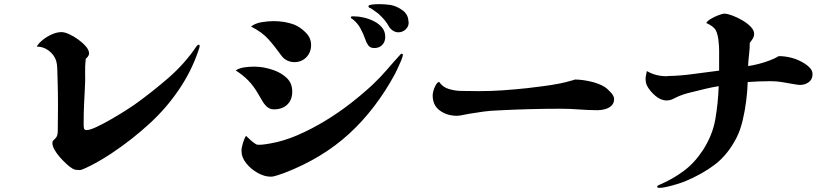

<svg xmlns="http://www.w3.org/2000/svg" viewBox="-20 -837 4040 927"><path d="M944 -617Q944 -610 941 -602Q938 -594 936 -587Q902 -489 842 -401.5Q782 -314 705 -243Q665 -206 617 -168Q569 -130 517.5 -96Q466 -62 417 -37Q407 -33 390.5 -24.5Q374 -16 364 -16Q354 -16 346.5 -17Q339 -18 330 -23Q319 -29 302.5 -44Q286 -59 270 -77Q254 -95 243.5 -113.5Q233 -132 233 -146Q233 -156 239.5 -161Q246 -166 252.5 -175.5Q259 -185 259 -208Q259 -238 259.5 -268Q260 -298 260 -328Q260 -360 259.5 -390.5Q259 -421 258 -452Q257 -470 257 -488.5Q257 -507 255 -524Q251 -561 222.5 -586.5Q194 -612 157 -612Q168 -630 188.5 -646Q209 -662 232.5 -672Q256 -682 277 -682Q292 -682 314 -672Q336 -662 358 -646Q380 -630 395 -612.5Q410 -595 410 -579Q410 -572 405 -565Q400 -558 394 -553Q390 -519 391 -484.5Q392 -450 390 -416Q388 -376 386 -335Q384 -294 384 -253Q384 -247 384 -241Q384 -235 384 -230Q384 -223 386 -216Q388 -209 398 -209Q414 -209 446 -224Q478 -239 514.5 -260Q551 -281 582 -300.5Q613 -320 627 -330Q710 -389 791 -459Q872 -529 929 -614Q931 -616 933.5 -618.5Q936 -621 940 -621Q944 -621 944 -617Z M1391 -395Q1391 -355 1367 -332Q1343 -309 1303 -309Q1283 -309 1269 -321.5Q1255 -334 1245.5 -351.5Q1236 -369 1227 -383Q1205 -421 1179.5 -447.5Q1154 -474 1118 -497Q1135 -508 1157.5 -511.5Q1180 -515 1199 -515Q1207 -515 1215.5 -515Q1224 -515 1232 -514Q1265 -511 1302 -498Q1339 -485 1365 -460Q1391 -435 1391 -395ZM1925 -573Q1925 -564 1917 -545Q1909 -526 1900 -507Q1891 -488 1887 -480Q1795 -310 1666 -191.5Q1537 -73 1353 -2Q1340 2 1320.5 9Q1301 16 1287 16Q1257 16 1224.5 -2Q1192 -20 1169 -48.5Q1146 -77 1146 -109Q1146 -124 1153 -147Q1160 -170 1168 -181Q1179 -170 1191.5 -159Q1204 -148 1217 -140Q1219 -139 1223.5 -138.5Q1228 -138 1230 -138Q1244 -138 1257 -140Q1270 -142 1283 -144Q1348 -155 1415.5 -184Q1483 -213 1549 -253Q1615 -293 1674 -339Q1733 -385 1781 -430Q1818 -465 1850 -502.5Q1882 -540 1916 -577Q1918 -578 1921.5 -577Q1925 -576 1925 -573ZM1482 -620Q1482 -584 1459 -560.5Q1436 -537 1401 -537Q1383 -537 1366.5 -545Q1350 -553 1339 -568Q1306 -614 1275.5 -648Q1245 -682 1192 -709Q1213 -725 1244 -730Q1275 -735 1301 -735Q1327 -735 1352 -731Q1377 -727 1401 -718Q1430 -706 1456 -680Q1482 -654 1482 -620ZM1840 -659Q1840 -635 1825.5 -620Q1811 -605 1787 -605Q1768 -605 1758.5 -617.5Q1749 -630 1744 -646Q1735 -673 1720.5 -699.5Q1706 -726 1683 -744Q1681 -746 1677.5 -747.5Q1674 -749 1674 -753Q1674 -758 1681.5 -758Q1689 -758 1691 -758Q1712 -758 1737.5 -752Q1763 -746 1786.5 -734Q1810 -722 1825 -703.5Q1840 -685 1840 -659ZM1953 -730Q1954 -710 1939 -695.5Q1924 -681 1903 -681Q1890 -681 1878 -688.5Q1866 -696 1859 -707Q1841 -740 1812 -766Q1810 -769 1799.5 -776.5Q1789 -784 1778.5 -791.5Q1768 -799 1765 -799Q1759 -801 1759 -807Q1759 -812 1770 -814Q1781 -816 1793.5 -816.5Q1806 -817 1810 -817Q1824 -817 1838.5 -816Q1853 -815 1866 -813Q1897 -807 1924 -787Q1951 -767 1952 -734Z M2945 -359Q2945 -339 2932.5 -327Q2920 -315 2901.5 -310Q2883 -305 2866 -305Q2821 -305 2776.5 -308.5Q2732 -312 2687 -312Q2612 -312 2536.5 -310Q2461 -308 2386 -304Q2349 -303 2313 -298Q2277 -293 2241 -287Q2228 -285 2213.5 -281.5Q2199 -278 2185 -278Q2139 -278 2104 -303Q2069 -328 2069 -377Q2069 -386 2073 -400Q2077 -414 2084 -426.5Q2091 -439 2100 -442Q2117 -416 2148 -407Q2179 -398 2208 -398Q2229 -398 2250.5 -397.5Q2272 -397 2293 -397Q2351 -397 2408 -401Q2465 -405 2522 -411Q2563 -416 2603 -421Q2643 -426 2683 -434Q2697 -437 2710 -440Q2723 -443 2736 -447Q2738 -447 2747 -450Q2756 -453 2756 -453Q2788 -453 2829 -444Q2870 -435 2898 -418Q2910 -411 2927.5 -392.5Q2945 -374 2945 -359Z M3903 -479Q3903 -454 3885 -440.5Q3867 -427 3843 -427Q3834 -427 3824 -429Q3814 -431 3805 -432Q3779 -437 3753.5 -441Q3728 -445 3701 -445Q3673 -445 3645.5 -444Q3618 -443 3590 -441Q3589 -402 3583 -352.5Q3577 -303 3565.5 -255Q3554 -207 3536 -172Q3494 -90 3431.5 -42.5Q3369 5 3286 39Q3274 44 3250 51.5Q3226 59 3202 64.5Q3178 70 3166 70Q3163 70 3158 69.5Q3153 69 3153 65Q3153 60 3159 57Q3165 54 3169 53Q3229 27 3281 -11.5Q3333 -50 3373 -111Q3420 -183 3433.5 -260.5Q3447 -338 3450 -421Q3419 -416 3387 -408.5Q3355 -401 3324 -393Q3301 -388 3279.5 -381Q3258 -374 3237 -363Q3228 -358 3219 -355Q3210 -352 3199 -352Q3170 -352 3143.5 -375Q3117 -398 3104 -423Q3097 -437 3097 -457Q3097 -466 3099.5 -475.5Q3102 -485 3103 -494Q3125 -481 3149 -475Q3173 -469 3198 -469L3207 -470Q3265 -471 3329.5 -480Q3394 -489 3452 -496V-556Q3452 -574 3452 -592.5Q3452 -611 3450 -630Q3447 -669 3436.5 -689.5Q3426 -710 3390 -726Q3395 -736 3412 -746Q3429 -756 3448.5 -763.5Q3468 -771 3478 -771Q3492 -771 3516 -762Q3540 -753 3564 -739Q3588 -725 3604.5 -708Q3621 -691 3621 -674Q3621 -661 3614.5 -650.5Q3608 -640 3600 -630Q3600 -602 3596.5 -574Q3593 -546 3592 -518Q3614 -521 3641.5 -528Q3669 -535 3695.5 -545Q3722 -555 3740 -566Q3773 -566 3805 -557Q3837 -548 3865 -530Q3877 -523 3890 -509.5Q3903 -496 3903 -479Z"/></svg>

Font: Kaisei Tokumin ExtraBold
Style: Regular
Weight: 800
Designer: Font-Kai, 金井和夫
Foundry: KAZUO KANAI
Version: Version 5.003